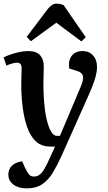

<svg xmlns="http://www.w3.org/2000/svg" viewBox="-21 -807 593 1057"><path d="M316 55Q294 103 270.5 142.5Q247 182 213 206Q179 230 126 230Q80 230 52.5 209Q25 188 25 154Q25 123 46 104Q67 85 101 81L116 115Q130 144 139.5 154.5Q149 165 167 165Q190 165 208 144.5Q226 124 247 76L282 0H260Q221 0 195.5 -14.5Q170 -29 149 -63Q124 -104 110 -177.5Q96 -251 96 -346Q96 -364 97 -389.5Q98 -415 98 -431Q98 -462 73 -462Q62 -462 44.5 -457Q27 -452 14 -446L-1 -491Q12 -498 34.5 -506Q57 -514 83.5 -520Q110 -526 134 -526Q181 -526 201 -501.5Q221 -477 220 -438Q220 -421 219 -399Q218 -377 218 -350Q218 -271 226 -206Q234 -141 253 -96Q264 -74 273 -66.5Q282 -59 294 -59H309L424 -331Q440 -369 435.5 -388.5Q431 -408 402 -417L360 -430Q354 -474 374 -500Q394 -526 434 -526Q469 -526 491 -502Q513 -478 513 -439Q513 -414 506 -387Q499 -360 483.5 -322Q468 -284 442 -227ZM451 -602 427 -579 289 -682 149 -580 126 -604 240 -755Q264 -787 290 -787Q309 -787 329 -779Z"/></svg>

Font: Literata 36pt SemiBold
Style: Italic
Weight: 600
Italic angle: -2°
Designer: Latin by Veronika Burian and Jose Scaglione. Greek by Irene Vlachou. Cyrillic by Vera Evstafieva
Foundry: TypeTogether
Version: Version 3.002